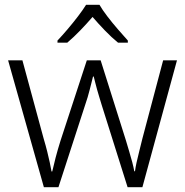

<svg xmlns="http://www.w3.org/2000/svg" viewBox="-20 -785 776 805"><path d="M406 -346Q401 -363 396 -379Q391 -395 387 -409.5Q383 -424 379.5 -438Q376 -452 373 -464H370Q367 -452 363.5 -438Q360 -424 356 -408.5Q352 -393 347.5 -377.5Q343 -362 337 -345L225 0H164L14 -532H74L163 -204Q172 -174 178 -149.5Q184 -125 188.5 -104.5Q193 -84 196 -66H199Q202 -78 205.5 -92.5Q209 -107 213 -123.5Q217 -140 222.5 -158Q228 -176 234 -196L344 -532H402L508 -196Q515 -172 522 -149Q529 -126 534.5 -105Q540 -84 543 -67H546Q548 -83 552.5 -103.5Q557 -124 563.5 -149.5Q570 -175 577 -204L664 -532H722L577 0H515ZM397 -765Q409 -744 430 -716.5Q451 -689 474.5 -662Q498 -635 516 -615V-606H475Q448 -628 420 -657Q392 -686 368 -714Q344 -686 316.5 -657.5Q289 -629 262 -606H221V-615Q240 -635 263 -662Q286 -689 307 -716.5Q328 -744 341 -765Z"/></svg>

Font: Noto Sans Armenian Light
Style: Regular
Weight: 300
Designer: Monotype Design Team
Foundry: Monotype Imaging Inc.
Version: Version 2.007